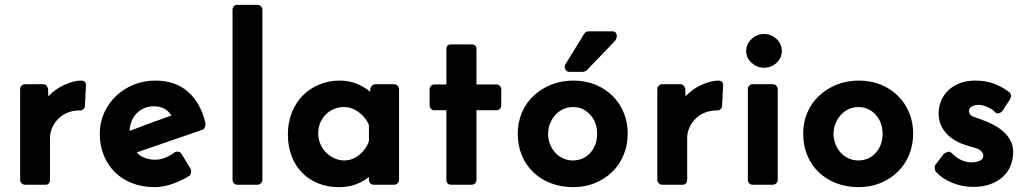

<svg xmlns="http://www.w3.org/2000/svg" viewBox="-20 -761 4249 791"><path d="M330 -326Q330 -317 324 -311.5Q318 -306 312 -306Q285 -307 261.5 -298Q238 -289 221.5 -273Q205 -257 195.5 -236Q186 -215 186 -192V-20Q186 -12 181.5 -6Q177 0 168 0H84Q75 0 69 -6Q63 -12 63 -20V-394Q63 -402 69 -408Q75 -414 84 -414H158Q167 -414 171.5 -408.5Q176 -403 178 -395L179 -364Q208 -395 246.5 -412Q285 -429 315 -429Q323 -429 328.5 -425Q334 -421 334 -410Z M766 -64Q768 -59 767 -50.5Q766 -42 761 -37Q729 -17 690.5 -3.5Q652 10 617 10Q566 10 524 -6.5Q482 -23 452.5 -52.5Q423 -82 407 -122.5Q391 -163 391 -210Q391 -256 409 -296Q427 -336 458 -365.5Q489 -395 530.5 -412Q572 -429 619 -429Q702 -429 754.5 -383Q807 -337 827 -252H826Q828 -247 824.5 -238.5Q821 -230 816 -227L543 -133Q557 -118 576.5 -110.5Q596 -103 619 -103Q658 -103 699 -133Q705 -137 714 -136Q723 -135 728 -127ZM504 -218 514 -222V-215ZM614 -323Q572 -323 544 -295Q516 -267 514 -222L534 -229L586 -249L686 -285Q663 -323 614 -323Z M1041 -741Q1049 -741 1055 -735Q1061 -729 1061 -721V-20Q1061 -12 1055 -6Q1049 0 1041 0H956Q949 0 943.5 -6Q938 -12 938 -20V-721Q938 -729 943.5 -735Q949 -741 956 -741Z M1604 -414Q1612 -414 1618 -408Q1624 -402 1624 -394V-20Q1624 -12 1618 -6Q1612 0 1604 0H1519Q1511 0 1505.5 -6Q1500 -12 1500 -20V-32Q1477 -13 1446 -1.5Q1415 10 1375 10Q1331 10 1292.5 -5Q1254 -20 1226 -48Q1198 -76 1182 -116.5Q1166 -157 1166 -207Q1166 -257 1182.5 -298Q1199 -339 1228 -368Q1257 -397 1296 -413Q1335 -429 1379 -429Q1417 -429 1449.5 -416Q1482 -403 1505 -383Q1505 -387 1505.5 -389Q1506 -391 1506 -395Q1506 -401 1512 -407.5Q1518 -414 1526 -414ZM1500 -245Q1489 -275 1459.5 -297.5Q1430 -320 1396 -320Q1375 -320 1356 -312Q1337 -304 1322.5 -289.5Q1308 -275 1299.5 -255.5Q1291 -236 1291 -212Q1291 -189 1299.5 -168.5Q1308 -148 1323 -133Q1338 -118 1357.5 -109Q1377 -100 1398 -100Q1433 -100 1461.5 -124Q1490 -148 1500 -180Z M1923 -578Q1943 -578 1943 -559V-413H2026Q2034 -413 2039.5 -407Q2045 -401 2045 -393V-327Q2045 -318 2039.5 -312.5Q2034 -307 2026 -307H1943V-20Q1943 -12 1937.5 -6Q1932 0 1923 0H1838Q1829 0 1824 -6Q1819 -12 1819 -20V-307H1769Q1761 -307 1755.5 -312.5Q1750 -318 1750 -327V-393Q1750 -401 1755.5 -407Q1761 -413 1769 -413H1819V-559Q1819 -578 1838 -578Z M2342 -429Q2391 -429 2432 -412.5Q2473 -396 2503 -366.5Q2533 -337 2549.5 -297Q2566 -257 2566 -211Q2566 -164 2549.5 -123.5Q2533 -83 2503 -53.5Q2473 -24 2431.5 -7Q2390 10 2341 10Q2292 10 2250 -6Q2208 -22 2177.5 -51Q2147 -80 2130 -120.5Q2113 -161 2113 -211Q2113 -257 2130 -297Q2147 -337 2178 -366Q2209 -395 2250.5 -412Q2292 -429 2342 -429ZM2340 -100Q2383 -100 2411.5 -131Q2440 -162 2440 -210Q2440 -257 2412 -288Q2383 -320 2340 -320Q2318 -320 2299.5 -311Q2281 -302 2267.5 -287Q2254 -272 2246 -252Q2238 -232 2238 -210Q2238 -187 2246 -167Q2254 -147 2267.5 -132Q2281 -117 2300 -108.5Q2319 -100 2340 -100ZM2397 -471Q2395 -469 2389.5 -467Q2384 -465 2382 -465H2325Q2315 -465 2309 -475.5Q2303 -486 2310 -497L2387 -622V-621Q2389 -627 2394.5 -629.5Q2400 -632 2405 -632H2503Q2518 -632 2520.5 -618Q2523 -604 2514 -593Z M2955 -326Q2955 -317 2949 -311.5Q2943 -306 2937 -306Q2910 -307 2886.5 -298Q2863 -289 2846.5 -273Q2830 -257 2820.5 -236Q2811 -215 2811 -192V-20Q2811 -12 2806.5 -6Q2802 0 2793 0H2709Q2700 0 2694 -6Q2688 -12 2688 -20V-394Q2688 -402 2694 -408Q2700 -414 2709 -414H2783Q2792 -414 2796.5 -408.5Q2801 -403 2803 -395L2804 -364Q2833 -395 2871.5 -412Q2910 -429 2940 -429Q2948 -429 2953.5 -425Q2959 -421 2959 -410Z M3164 -414Q3172 -414 3178 -408Q3184 -402 3184 -394V-20Q3184 -12 3178 -6Q3172 0 3164 0H3079Q3072 0 3066.5 -6Q3061 -12 3061 -20V-394Q3061 -402 3066.5 -408Q3072 -414 3079 -414ZM3128 -621Q3157 -621 3179 -600.5Q3201 -580 3201 -551Q3201 -522 3179 -502Q3157 -482 3128 -482Q3099 -482 3076.5 -502Q3054 -522 3054 -551Q3054 -580 3076.5 -600.5Q3099 -621 3128 -621Z M3518 -429Q3567 -429 3608 -412.5Q3649 -396 3679 -366.5Q3709 -337 3725.5 -297Q3742 -257 3742 -211Q3742 -164 3725.5 -123.5Q3709 -83 3679 -53.5Q3649 -24 3607.5 -7Q3566 10 3517 10Q3468 10 3426 -6Q3384 -22 3353.5 -51Q3323 -80 3306 -120.5Q3289 -161 3289 -211Q3289 -257 3306 -297Q3323 -337 3354 -366Q3385 -395 3426.5 -412Q3468 -429 3518 -429ZM3516 -100Q3559 -100 3587.5 -131Q3616 -162 3616 -210Q3616 -257 3588 -288Q3559 -320 3516 -320Q3494 -320 3475.5 -311Q3457 -302 3443.5 -287Q3430 -272 3422 -252Q3414 -232 3414 -210Q3414 -187 3422 -167Q3430 -147 3443.5 -132Q3457 -117 3476 -108.5Q3495 -100 3516 -100Z M3868 -127Q3876 -132 3884 -135Q3892 -138 3899 -132Q3938 -92 3982 -92Q4004 -92 4017.5 -99Q4031 -106 4031 -120Q4031 -130 4022.5 -138Q4014 -146 4004 -150L4005 -149L3956 -164Q3903 -182 3875 -215.5Q3847 -249 3847 -294Q3847 -322 3857.5 -346.5Q3868 -371 3887.5 -389.5Q3907 -408 3935 -418.5Q3963 -429 3998 -429Q4040 -429 4074 -416.5Q4108 -404 4137 -382Q4143 -377 4145 -370Q4147 -363 4142 -355H4143L4110 -304Q4103 -296 4093 -294Q4083 -292 4077 -302Q4065 -313 4046 -321Q4027 -329 4013 -329Q3996 -329 3984 -322.5Q3972 -316 3972 -304Q3972 -294 3978.5 -287.5Q3985 -281 3994 -279L4043 -261Q4065 -252 4085 -240Q4105 -228 4120.5 -212.5Q4136 -197 4145 -177.5Q4154 -158 4154 -136Q4154 -104 4143 -77.5Q4132 -51 4111 -32Q4090 -13 4059.5 -2Q4029 9 3990 9Q3944 9 3902.5 -8Q3861 -25 3835 -54Q3832 -57 3831 -66.5Q3830 -76 3833 -81Z"/></svg>

Font: Stadtwerke
Style: Bold
Weight: 700
Designer: Santiago Orozco
Foundry: Typemade
Version: Version 1.003